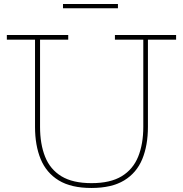

<svg xmlns="http://www.w3.org/2000/svg" viewBox="-20 -926 909 954"><path d="M551 -752H855V-729H715V-296Q715 -203.5 686.8 -135.2Q658.5 -67 596.8 -29.5Q535 8 434 8Q333.5 8 272 -29.5Q210.5 -67 182.2 -135.2Q154 -203.5 154 -296V-729H14V-752H319V-729H179V-296Q179 -210.5 204 -147.5Q229 -84.5 285.2 -50.2Q341.5 -16 435 -16Q528 -16 584.5 -50.2Q641 -84.5 666.5 -147.5Q692 -210.5 692 -296V-729H551ZM566 -906V-885H293V-906Z"/></svg>

Font: Hepta Slab ExtraLight
Style: Regular
Weight: 200
Designer: Michael LaGattuta
Foundry: Michael LaGattuta
Version: Version 1.100